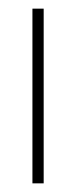

<svg xmlns="http://www.w3.org/2000/svg" viewBox="-20 -424 178 444"><path d="M55 0V-404H81V0Z"/></svg>

Font: Darker Grotesque Light
Style: Regular
Weight: 300
Designer: Gabriel Lam
Foundry: TypeRant
Version: Version 1.000;gftools[0.9.28]